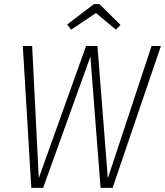

<svg xmlns="http://www.w3.org/2000/svg" viewBox="-20 -906 796 926"><path d="M756 -684 523 0H465L416 -633L188 0H131L90 -684H135L167 -47L395 -684H450L500 -46L711 -684ZM323 -763 304 -788 433 -886H460L561 -786L539 -763L443 -843Z"/></svg>

Font: Fira Sans Condensed ExtraLight
Style: Italic
Weight: 275
Width: 3
Italic angle: -8°
Designer: Carrois Corporate & Edenspiekermann AG
Foundry: Carrois Corporate GbR & Edenspiekermann AG
Version: Version 4.203